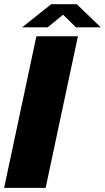

<svg xmlns="http://www.w3.org/2000/svg" viewBox="-25 -914 510 934"><path d="M-5 0 152 -737.5H354L197 0ZM82.5 -781 224 -893.5H348.5L465.5 -781H344.5L258.5 -865.5H310L207 -781Z"/></svg>

Font: Epilogue Black
Style: Italic
Weight: 900
Italic angle: -12°
Designer: Tyler Finck
Foundry: Etcetera Type Co
Version: Version 2.111